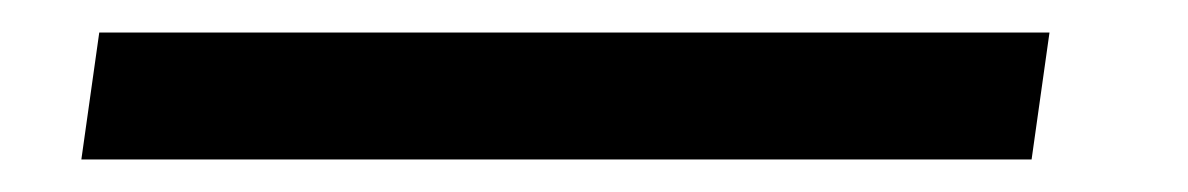

<svg xmlns="http://www.w3.org/2000/svg" viewBox="-20 62 730 118"><path d="M30 160 41 82H625L614 160Z"/></svg>

Font: Lexend
Style: Italic
Weight: 400
Italic angle: -8.13011°
Designer: Bonnie Shaver-Troup, Thomas Jockin
Foundry: Lexend
Version: Version 1.007